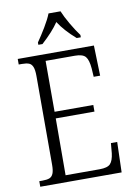

<svg xmlns="http://www.w3.org/2000/svg" viewBox="-100 -993 737 1055"><g transform="rotate(-10 268.5 -465.0)"><path d="M37 -31H55Q80 -31 94 -36.5Q108 -42 115 -58.5Q122 -75 122 -108V-603Q122 -637 115 -654Q108 -671 94 -676.5Q80 -682 55 -682H37V-713H462L467 -544H431L428 -592Q424 -639 408.5 -657.5Q393 -676 349 -676H186V-392H402V-355H186L185 -38H375Q419 -38 435 -55Q451 -72 456 -113L461 -169H496L491 0H37ZM162 -783Q185 -816 210 -857.5Q235 -899 247 -930H314Q327 -898 351.5 -856Q376 -814 399 -783V-770H376Q314 -824 281 -876Q248 -827 185 -770H162Z"/></g></svg>

Font: Noto Serif NarrowLight
Style: Regular
Weight: 300
Width: 4
Designer: Monotype Design Team
Foundry: Monotype Imaging Inc.
Version: Version 1.001